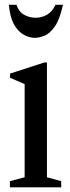

<svg xmlns="http://www.w3.org/2000/svg" viewBox="-20 -802 298 822"><path d="M22.5 0V-26.5L85.5 -43V-442L23 -469V-487L169.5 -534.5H181V-43L242 -26.5V0ZM129.5 -640Q106 -640 81.8 -653.2Q57.5 -666.5 40 -697.5Q22.5 -728.5 18 -781.5H50.5Q60 -752 82.8 -739Q105.5 -726 133 -726Q158.5 -726 181.2 -739Q204 -752 217.5 -781.5H249.5Q236 -718.5 214.5 -688.2Q193 -658 170 -649Q147 -640 129.5 -640Z"/></svg>

Font: Libre Caslon Condensed Medium
Style: Regular
Weight: 500
Designer: Pablo Impallari, Rodrigo Fuenzalida, Katja Schimmel, Ertekin Erdin
Foundry: Pablo Impallari, Rodrigo Fuenzalida
Version: Version 2.000; ttfautohint (v1.8.4.7-5d5b);gftools[0.9.33]